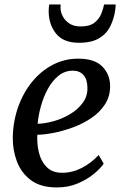

<svg xmlns="http://www.w3.org/2000/svg" viewBox="-20 -833 556 864"><path d="M446.5 -96.5Q433 -76 403 -51Q373 -26 330.5 -7.8Q288 10.5 236 10.5Q163 10.5 119.2 -22.2Q75.5 -55 56.2 -106.2Q37 -157.5 37.5 -213Q38.5 -285 61 -349.5Q83.5 -414 123.2 -463.2Q163 -512.5 216.2 -540.8Q269.5 -569 332 -569Q405.5 -569 440.2 -533.8Q475 -498.5 475.5 -447Q476 -400 452.8 -364Q429.5 -328 391.5 -302.2Q353.5 -276.5 309 -260Q264.5 -243.5 222 -235.2Q179.5 -227 148 -226.5Q145.5 -184.5 155.5 -145Q165.5 -105.5 190.8 -80.5Q216 -55.5 259.5 -55.5Q305.5 -55.5 347.8 -77.2Q390 -99 424 -135.5ZM308 -515Q271.5 -515 243.2 -492Q215 -469 195.2 -432.8Q175.5 -396.5 164 -354.8Q152.5 -313 149.5 -276Q183.5 -277 222.5 -288Q261.5 -299 296 -319.8Q330.5 -340.5 352.2 -370Q374 -399.5 373.5 -437.5Q373 -476 355.5 -495.5Q338 -515 308 -515ZM335 -640.5Q265.5 -640.5 232.2 -681.8Q199 -723 199 -784Q199 -794.5 200 -802Q201 -809.5 201.5 -813H253Q252.5 -809 252.5 -804.8Q252.5 -800.5 252.5 -796Q252.5 -780 261.8 -761Q271 -742 291 -728Q311 -714 343 -714Q384 -714 405.5 -731.2Q427 -748.5 436 -771.8Q445 -795 448.5 -813H500.5Q500.5 -809 500 -802.2Q499.5 -795.5 498.5 -787.5Q493 -749 476.5 -715.2Q460 -681.5 426.2 -661Q392.5 -640.5 335 -640.5Z"/></svg>

Font: Merriweather
Style: Italic
Weight: 400
Italic angle: -7.8°
Designer: Eben Sorkin
Foundry: Eben Sorkin
Version: Version 2.100